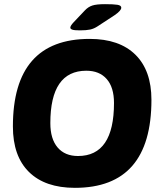

<svg xmlns="http://www.w3.org/2000/svg" viewBox="-20 -895 771 923"><path d="M340 8Q197 8 119.5 -68Q42 -144 42 -287Q42 -708 411 -708Q554 -708 631 -632Q708 -556 708 -415Q708 8 340 8ZM355 -145Q528 -145 528 -400Q528 -475 493 -515Q458 -555 395 -555Q222 -555 222 -303Q222 -227 257 -186Q292 -145 355 -145ZM364 -749Q337 -749 327.5 -752.5Q318 -756 318 -762Q318 -771 334 -788L388 -845Q404 -862 424 -868.5Q444 -875 485 -875Q526 -875 544.5 -872Q563 -869 563 -858Q563 -844 531 -822L450 -769Q432 -757 413.5 -753Q395 -749 364 -749Z"/></svg>

Font: Asap ExtraBold
Style: Italic
Weight: 800
Italic angle: -6°
Designer: Pablo Cosgaya
Foundry: Omnibus-Type
Version: Version 3.001; ttfautohint (v1.8.4.7-5d5b)